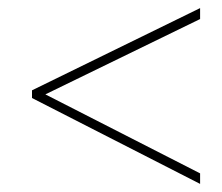

<svg xmlns="http://www.w3.org/2000/svg" viewBox="-20 -596 547 474"><path d="M474 -142 59 -354V-373L474 -576V-549L92 -363L474 -168Z"/></svg>

Font: Noto Sans SemiCondensed Thin
Style: Italic
Weight: 100
Width: 4
Italic angle: -12°
Designer: Monotype Design Team
Foundry: Monotype Imaging Inc.
Version: Version 2.013; ttfautohint (v1.8.4.7-5d5b)